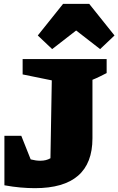

<svg xmlns="http://www.w3.org/2000/svg" viewBox="-20 -968 617 1001"><path d="M3 -2V-260H91L140 -137Q167 -130 190 -130Q221 -130 243 -143L250 -549L98 -580V-660H536V-587Q520 -579 501 -569.5Q482 -560 462 -552V-247Q462 13 162 13Q126 13 86.5 9.5Q47 6 3 -2ZM445 -948 577 -783 502 -712 377 -809 252 -712 177 -783 309 -948Z"/></svg>

Font: Piazzolla SC Black
Style: Regular
Weight: 900
Designer: Juan Pablo del Peral
Foundry: Huerta Tipografica
Version: Version 1.330